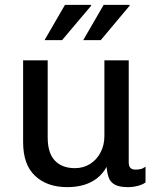

<svg xmlns="http://www.w3.org/2000/svg" viewBox="-20 -759 640 789"><path d="M256 10Q174 10 124.5 -36Q75 -82 75 -175V-511H176V-194Q176 -130 205.5 -99Q235 -68 288 -68Q323 -68 350.5 -85.5Q378 -103 393.5 -133Q409 -163 409 -200V-511H509V-92Q509 -76 516 -69Q523 -62 537 -62Q547 -62 557 -64Q567 -66 578 -74V-9Q565 0 545.5 5Q526 10 506 10Q470 10 451.5 -0.5Q433 -11 426.5 -30Q420 -49 418 -73Q403 -46 380 -27.5Q357 -9 326 0.5Q295 10 256 10ZM322 -594 406 -739H512L513 -736L394 -594ZM163 -594 247 -739H353L355 -736L235 -594Z"/></svg>

Font: Chivo Mono Medium
Style: Regular
Weight: 400
Monospace: yes
Version: Version 1.008